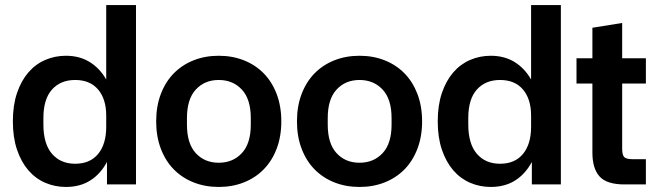

<svg xmlns="http://www.w3.org/2000/svg" viewBox="-20 -731 2603 761"><path d="M241 10Q198 10 159.5 -6.5Q121 -23 92.5 -56Q64 -89 47.5 -137.5Q31 -186 31 -250Q31 -314 47.5 -362.5Q64 -411 92.5 -444Q121 -477 159.5 -493.5Q198 -510 241 -510Q295 -510 335 -485.5Q375 -461 401 -416V-711H519V0H404V-89Q378 -41 337.5 -15.5Q297 10 241 10ZM152 -238Q152 -161 186 -121.5Q220 -82 278 -82Q337 -82 369 -121Q401 -160 401 -228V-273Q401 -338 369 -376Q337 -414 278 -414Q220 -414 186 -376Q152 -338 152 -263Z M847 10Q793 10 747.5 -8Q702 -26 669 -59.5Q636 -93 617.5 -141.5Q599 -190 599 -250Q599 -310 617.5 -358.5Q636 -407 669 -440.5Q702 -474 747.5 -492Q793 -510 847 -510Q901 -510 946.5 -492Q992 -474 1025 -440.5Q1058 -407 1076.5 -358.5Q1095 -310 1095 -250Q1095 -190 1076.5 -141.5Q1058 -93 1025 -59.5Q992 -26 946.5 -8Q901 10 847 10ZM721 -237Q721 -162 756 -124Q791 -86 847 -86Q903 -86 938.5 -124Q974 -162 974 -237V-263Q974 -338 938.5 -376Q903 -414 847 -414Q791 -414 756 -376Q721 -338 721 -263Z M1405 10Q1351 10 1305.5 -8Q1260 -26 1227 -59.5Q1194 -93 1175.5 -141.5Q1157 -190 1157 -250Q1157 -310 1175.5 -358.5Q1194 -407 1227 -440.5Q1260 -474 1305.5 -492Q1351 -510 1405 -510Q1459 -510 1504.5 -492Q1550 -474 1583 -440.5Q1616 -407 1634.5 -358.5Q1653 -310 1653 -250Q1653 -190 1634.5 -141.5Q1616 -93 1583 -59.5Q1550 -26 1504.5 -8Q1459 10 1405 10ZM1279 -237Q1279 -162 1314 -124Q1349 -86 1405 -86Q1461 -86 1496.5 -124Q1532 -162 1532 -237V-263Q1532 -338 1496.5 -376Q1461 -414 1405 -414Q1349 -414 1314 -376Q1279 -338 1279 -263Z M1925 10Q1882 10 1843.5 -6.5Q1805 -23 1776.5 -56Q1748 -89 1731.5 -137.5Q1715 -186 1715 -250Q1715 -314 1731.5 -362.5Q1748 -411 1776.5 -444Q1805 -477 1843.5 -493.5Q1882 -510 1925 -510Q1979 -510 2019 -485.5Q2059 -461 2085 -416V-711H2203V0H2088V-89Q2062 -41 2021.5 -15.5Q1981 10 1925 10ZM1836 -238Q1836 -161 1870 -121.5Q1904 -82 1962 -82Q2021 -82 2053 -121Q2085 -160 2085 -228V-273Q2085 -338 2053 -376Q2021 -414 1962 -414Q1904 -414 1870 -376Q1836 -338 1836 -263Z M2455 0Q2385 0 2356.5 -31.5Q2328 -63 2328 -126V-400H2265V-500H2328V-621L2446 -640V-500H2540V-400H2446V-142Q2446 -116 2454.5 -108Q2463 -100 2488 -100H2540V0Z"/></svg>

Font: CyStack Display SemiBold
Style: Regular
Weight: 600
Designer: Weizhong Zhang
Foundry: 本地遙控
Version: Version 1.000;Glyphs 3.1.2 (3151)